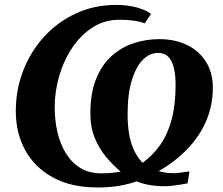

<svg xmlns="http://www.w3.org/2000/svg" viewBox="-20 -772 931 802"><path d="M387 11Q278 11 202 -30.2Q126 -71.5 86 -143.5Q46 -215.5 46 -307.5Q46 -397.5 77.2 -477.8Q108.5 -558 165 -619.5Q221.5 -681 298 -716.2Q374.5 -751.5 465.5 -751.5Q515.5 -751.5 555.2 -739.8Q595 -728 610.5 -713.5L584 -674Q579 -677.5 563.8 -681.2Q548.5 -685 526 -687.2Q503.5 -689.5 478.5 -689.5Q416.5 -689.5 366.8 -657.5Q317 -625.5 281.5 -572.2Q246 -519 227.2 -454.2Q208.5 -389.5 208.5 -324.5Q208.5 -269.5 220 -219.8Q231.5 -170 255.5 -131.2Q279.5 -92.5 316 -70.2Q352.5 -48 403 -48Q429 -48 449 -50Q469 -52 484 -55.5Q451.5 -82.5 422.8 -117Q394 -151.5 375.8 -196Q357.5 -240.5 357.5 -299Q357.5 -382.5 381 -441.2Q404.5 -500 445 -537Q485.5 -574 537.2 -591.2Q589 -608.5 645 -608.5Q712 -608.5 762.5 -583.5Q813 -558.5 841 -513Q869 -467.5 869 -406Q869 -330.5 840.5 -265.2Q812 -200 761 -147.8Q710 -95.5 643 -57.5Q656 -53 671.5 -50.8Q687 -48.5 712 -48.5Q717 -48.5 727.2 -50Q737.5 -51.5 749.5 -53.2Q761.5 -55 771.5 -56L763.5 -6Q751 -3.5 733 -0.8Q715 2 698.2 4Q681.5 6 672.5 6Q634.5 6 605.5 1Q576.5 -4 551 -14.5Q515 -2 476.2 4.5Q437.5 11 387 11ZM575.5 -92Q618.5 -122.5 649.5 -167Q680.5 -211.5 697 -273.2Q713.5 -335 713.5 -416.5Q713.5 -458 706.2 -488.2Q699 -518.5 683.2 -534.8Q667.5 -551 640 -551Q606 -551 577.2 -522.8Q548.5 -494.5 530.8 -437.5Q513 -380.5 513 -294Q513 -246 520 -208.5Q527 -171 540.8 -142.5Q554.5 -114 575.5 -92Z"/></svg>

Font: Merriweather 36pt Black
Style: Italic
Weight: 900
Italic angle: -7.8°
Version: Version 2.101